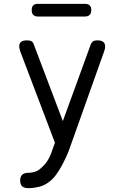

<svg xmlns="http://www.w3.org/2000/svg" viewBox="-20 -760 640 999"><path d="M257 7 266 -17 86 -491 82 -505Q80 -512 80 -519Q80 -535 90 -542.5Q100 -550 121 -550Q136 -550 144 -545Q152 -540 155 -531L307 -130L453 -531Q457 -540 464.5 -545Q472 -550 487 -550Q507 -550 517 -542Q527 -534 527 -519Q527 -513 526 -507Q525 -501 522 -493L343 10Q336 31 324.5 56Q313 81 299.5 105.5Q286 130 270 151.5Q254 173 236 186Q212 205 183 212Q154 219 129 219Q106 219 95.5 209.5Q85 200 85 180V179Q85 159 95.5 149Q106 139 129 139Q144 139 161 134Q178 129 193 115Q207 103 217 90.5Q227 78 234 64.5Q241 51 246.5 36.5Q252 22 257 7ZM178 -674Q161 -674 153 -682.5Q145 -691 145 -707Q145 -724 153 -732Q161 -740 178 -740H421Q438 -740 446.5 -732Q455 -724 455 -707Q455 -691 446.5 -682.5Q438 -674 421 -674Z"/></svg>

Font: Maple Mono Normal NL Light
Style: Regular
Weight: 300
Monospace: yes
Designer: subframe7536
Version: Version 7.000